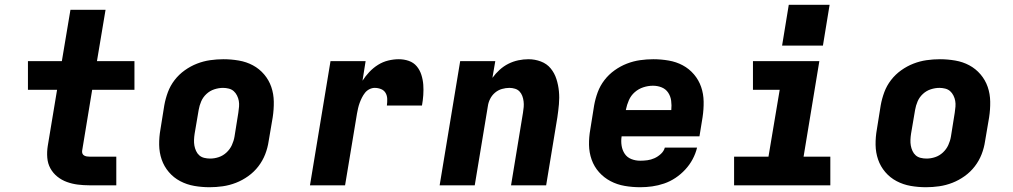

<svg xmlns="http://www.w3.org/2000/svg" viewBox="-20 -776 4240 804"><path d="M355 0Q330 0 306 -3Q282 -6 260 -14Q238 -22 220 -36.5Q202 -51 191 -71Q180 -91 178 -115.5Q176 -140 180 -165L219 -400H97V-520H239L275 -735H422L386 -520H543V-400H366L324 -145Q323 -139 325 -133.5Q327 -128 332 -125Q337 -122 343 -121Q349 -120 355 -120H467V0Z M858 8Q825 8 793.5 2.5Q762 -3 734.5 -17.5Q707 -32 687 -55.5Q667 -79 657 -108Q647 -137 646.5 -169.5Q646 -202 652 -235L668 -335Q673 -363 683 -390Q693 -417 711 -440.5Q729 -464 753.5 -481.5Q778 -499 805 -509.5Q832 -520 860 -524Q888 -528 916 -528Q948 -528 980 -522.5Q1012 -517 1039 -502.5Q1066 -488 1086 -464.5Q1106 -441 1116 -412Q1126 -383 1126.5 -350.5Q1127 -318 1122 -285L1105 -185Q1101 -157 1090.5 -130Q1080 -103 1062 -79.5Q1044 -56 1019.5 -38.5Q995 -21 968 -10.5Q941 0 913 4Q885 8 858 8ZM860 -112Q878 -112 896 -118Q914 -124 928.5 -137.5Q943 -151 951 -168.5Q959 -186 962 -204L978 -304Q980 -317 981 -329.5Q982 -342 980 -353.5Q978 -365 972.5 -376Q967 -387 958.5 -394.5Q950 -402 938 -405Q926 -408 914 -408Q896 -408 877.5 -402Q859 -396 844.5 -382.5Q830 -369 822.5 -351.5Q815 -334 812 -316L795 -216Q793 -203 792.5 -190.5Q792 -178 794 -166.5Q796 -155 801 -144Q806 -133 814.5 -125.5Q823 -118 835 -115Q847 -112 860 -112Z M1278 0 1364 -520H1511L1498 -438Q1510 -457 1526.5 -474.5Q1543 -492 1563 -504.5Q1583 -517 1605.5 -522.5Q1628 -528 1650 -528Q1672 -528 1692 -521Q1712 -514 1725 -498.5Q1738 -483 1744.5 -462.5Q1751 -442 1752.5 -421Q1754 -400 1752.5 -378Q1751 -356 1747 -334H1600Q1602 -348 1601.5 -362Q1601 -376 1594.5 -387Q1588 -398 1575.5 -403Q1563 -408 1549 -408Q1538 -408 1527 -402.5Q1516 -397 1508.5 -387.5Q1501 -378 1495.5 -367Q1490 -356 1486 -345Q1482 -334 1479.5 -323Q1477 -312 1475 -301L1425 0Z M1821 0 1907 -520H2054L2042 -450Q2055 -468 2072 -483.5Q2089 -499 2109 -509Q2129 -519 2150.5 -523.5Q2172 -528 2193 -528Q2220 -528 2245 -518.5Q2270 -509 2286 -489.5Q2302 -470 2310 -445Q2318 -420 2320.5 -393.5Q2323 -367 2320.5 -339.5Q2318 -312 2314 -285L2267 0H2120Q2132 -76 2145 -152Q2158 -228 2170 -304Q2172 -316 2173 -328Q2174 -340 2172.5 -352Q2171 -364 2167 -374.5Q2163 -385 2155.5 -393Q2148 -401 2136.5 -404.5Q2125 -408 2113 -408Q2098 -408 2082 -403.5Q2066 -399 2053 -388Q2040 -377 2032.5 -362Q2025 -347 2023 -332L1968 0Z M2661 8Q2628 8 2596 2.5Q2564 -3 2536.5 -17.5Q2509 -32 2488.5 -55Q2468 -78 2457.5 -107.5Q2447 -137 2446.5 -169.5Q2446 -202 2452 -235L2468 -335Q2473 -363 2483 -390Q2493 -417 2511 -440.5Q2529 -464 2553.5 -481.5Q2578 -499 2605 -509.5Q2632 -520 2660 -524Q2688 -528 2716 -528Q2748 -528 2780 -522.5Q2812 -517 2839 -502.5Q2866 -488 2886 -464.5Q2906 -441 2916 -412Q2926 -383 2926.5 -350.5Q2927 -318 2922 -285L2909 -205H2583Q2580 -185 2583 -166Q2586 -147 2596 -132Q2606 -117 2623.5 -110Q2641 -103 2661 -103Q2676 -103 2691 -105Q2706 -107 2720.5 -113.5Q2735 -120 2747.5 -131.5Q2760 -143 2764 -158H2899Q2893 -133 2880.5 -109.5Q2868 -86 2849.5 -66Q2831 -46 2808.5 -31Q2786 -16 2761 -7.5Q2736 1 2711 4.5Q2686 8 2661 8ZM2791 -315Q2793 -335 2790.5 -354Q2788 -373 2778 -388Q2768 -403 2751 -410Q2734 -417 2714 -417Q2694 -417 2674 -410.5Q2654 -404 2638 -390Q2622 -376 2613.5 -356.5Q2605 -337 2601 -317V-315Z M3054 0V-120H3198L3245 -400H3133V-520H3411L3345 -120H3457V0ZM3255 -585 3283 -756H3454L3426 -585Z M3858 8Q3825 8 3793.5 2.5Q3762 -3 3734.5 -17.5Q3707 -32 3687 -55.5Q3667 -79 3657 -108Q3647 -137 3646.5 -169.5Q3646 -202 3652 -235L3668 -335Q3673 -363 3683 -390Q3693 -417 3711 -440.5Q3729 -464 3753.5 -481.5Q3778 -499 3805 -509.5Q3832 -520 3860 -524Q3888 -528 3916 -528Q3948 -528 3980 -522.5Q4012 -517 4039 -502.5Q4066 -488 4086 -464.5Q4106 -441 4116 -412Q4126 -383 4126.5 -350.5Q4127 -318 4122 -285L4105 -185Q4101 -157 4090.5 -130Q4080 -103 4062 -79.5Q4044 -56 4019.5 -38.5Q3995 -21 3968 -10.5Q3941 0 3913 4Q3885 8 3858 8ZM3860 -112Q3878 -112 3896 -118Q3914 -124 3928.5 -137.5Q3943 -151 3951 -168.5Q3959 -186 3962 -204L3978 -304Q3980 -317 3981 -329.5Q3982 -342 3980 -353.5Q3978 -365 3972.5 -376Q3967 -387 3958.5 -394.5Q3950 -402 3938 -405Q3926 -408 3914 -408Q3896 -408 3877.5 -402Q3859 -396 3844.5 -382.5Q3830 -369 3822.5 -351.5Q3815 -334 3812 -316L3795 -216Q3793 -203 3792.5 -190.5Q3792 -178 3794 -166.5Q3796 -155 3801 -144Q3806 -133 3814.5 -125.5Q3823 -118 3835 -115Q3847 -112 3860 -112Z"/></svg>

Font: Iosevka SS04 Hv Ex Obl
Style: Regular
Weight: 900
Width: 7
Italic angle: -9°
Monospace: yes
Designer: Belleve Invis
Foundry: Belleve Invis
Version: Version 19.0.0; ttfautohint (v1.8.4)